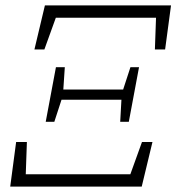

<svg xmlns="http://www.w3.org/2000/svg" viewBox="-20 -694 656 714"><path d="M18 0 40 -166H80L75 -23L47 -46H488L455 -19L508 -166H547L507 0ZM108 -510 147 -674H616L594 -510H556L561 -650L582 -628H166L197 -654L145 -510ZM150 -241 188 -444H221L215 -354L212 -333L182 -241ZM427 -241 432 -331 435 -352 465 -444H497L459 -241ZM193 -323 197 -361H459L455 -323Z"/></svg>

Font: Source Serif 4 Light
Style: Italic
Weight: 300
Italic angle: -12°
Designer: Frank Grießhammer
Foundry: Adobe Systems Incorporated
Version: Version 4.004;hotconv 1.0.116;makeotfexe 2.5.65601